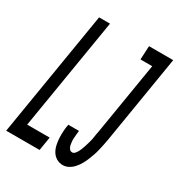

<svg xmlns="http://www.w3.org/2000/svg" viewBox="-198 -852 908 976"><g transform="rotate(30 256.0 -363.5)"><path d="M-22 0 99 -735H163L55 -80H187L174 0ZM314 8Q294 8 277.5 -1.5Q261 -11 251 -27Q241 -43 236.5 -62.5Q232 -82 231 -101.5Q230 -121 231 -141Q232 -161 236 -182V-184H299V-183Q297 -172 296.5 -161.5Q296 -151 295 -140.5Q294 -130 295 -119.5Q296 -109 298 -99Q300 -89 306.5 -80.5Q313 -72 323 -72Q332 -72 338.5 -79.5Q345 -87 349.5 -95Q354 -103 357 -111Q360 -119 363 -127.5Q366 -136 368.5 -144.5Q371 -153 373.5 -161.5Q376 -170 378 -178.5Q380 -187 381 -195.5Q382 -204 383.5 -212.5Q385 -221 387 -230L457 -655H388L392 -735H534L449 -217Q446 -200 442.5 -183.5Q439 -167 435 -150Q431 -133 425 -116.5Q419 -100 412.5 -84Q406 -68 397 -52.5Q388 -37 375.5 -23Q363 -9 347 -0.5Q331 8 314 8Z"/></g></svg>

Font: Iosevka Term Curly Medium
Style: Italic
Weight: 500
Italic angle: -9°
Designer: Belleve Invis
Foundry: Belleve Invis
Version: Version 32.3.0